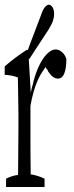

<svg xmlns="http://www.w3.org/2000/svg" viewBox="-22 -793 310 804"><path d="M3.4 -44.9Q28.8 -57.6 53.7 -60.5Q55.2 -256.3 55.2 -257.3Q55.2 -291 55.2 -314.9Q55.2 -349.6 53.7 -419.4Q53.2 -449.2 52.7 -468.8Q25.4 -479 -2.4 -479.5Q-2.4 -502 -2.4 -515.1Q43.9 -554.7 90.3 -584.5Q93.8 -585.9 96.7 -577.1Q101.6 -495.6 106.9 -404.3Q110.8 -425.8 114.7 -437.5Q124.5 -479.5 138.2 -510.3Q154.8 -546.9 173.8 -566.4Q192.9 -585.9 210.9 -585.9Q224.6 -585.9 237.5 -575Q250.5 -564 255.9 -545.9Q255.9 -505.9 246.6 -483.9Q238.3 -463.9 220.2 -463.9Q210 -463.9 200.4 -470.7Q190.9 -477.5 180.7 -492.2Q176.3 -503.4 172.4 -504.9Q170.4 -512.7 168.5 -510.3Q166.5 -512.2 164.1 -504.9Q147.5 -482.9 135.3 -455.1Q116.7 -412.6 105.5 -350.1Q105.5 -308.6 105.5 -257.3Q105.5 -219.2 105.5 -171.4Q106 -129.4 106.4 -78.1Q106.4 -77.1 106.4 -66.4V-63Q135.3 -58.6 164.6 -44.9Q164.6 -32.2 164.6 -9.8H3.4Q3.4 -32.2 3.4 -44.9ZM204.6 -732.4Q204.6 -721.7 200.2 -707.3Q195.8 -692.9 181.2 -668.9Q140.6 -606.9 125.5 -584Q112.8 -563.5 100.1 -544.9L87.4 -561Q96.2 -588.9 106 -614.7L127 -669.9L148.9 -727.5Q157.7 -753.9 166.5 -763.7Q175.3 -773.4 182.4 -773.4Q189.5 -773.4 197 -764.2Q204.6 -754.9 204.6 -732.4Z"/></svg>

Font: Scarab Serif
Style: Condensed-Light
Weight: 300
Designer: John Roberts
Foundry: Scarab
Version: 1.0